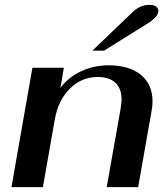

<svg xmlns="http://www.w3.org/2000/svg" viewBox="-20 -768 688 788"><path d="M113 -490H242L228 -407Q259 -450 312 -475Q365 -500 425 -500Q510 -500 558 -461Q606 -422 606 -352Q606 -331 602 -312L547 0H418L475 -322Q479 -348 479 -359Q479 -404 454 -428Q429 -452 381 -452Q315 -452 267 -404.5Q219 -357 205 -278L156 0H27ZM524 -718Q541 -734 557.5 -741Q574 -748 595 -748Q611 -748 620.5 -741Q630 -734 630 -723Q630 -698 580 -668L407 -560H359Z"/></svg>

Font: Fahkwang SemiBold
Style: Italic
Weight: 600
Italic angle: -10°
Version: Version 1.000; ttfautohint (v1.6)